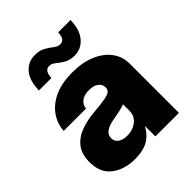

<svg xmlns="http://www.w3.org/2000/svg" viewBox="-205 -843 972 972"><g transform="rotate(-45 281.5 -357.0)"><path d="M197.8 8.8Q120.1 8.8 70.6 -29.1Q21 -66.9 21 -143.6Q21 -201.7 48.1 -235.6Q75.2 -269.5 120.6 -285.9Q166 -302.2 220.7 -306.6Q290 -312 318.4 -320.6Q346.7 -329.1 346.7 -352.1V-354.5Q346.7 -376.5 327.9 -390.1Q309.1 -403.8 276.9 -403.8Q243.2 -403.8 223.1 -388.9Q203.1 -374 200.2 -348.1H40.5Q43.5 -396.5 71.3 -437Q99.1 -477.5 151.4 -502.2Q203.6 -526.9 280.3 -526.9Q354 -526.9 407.2 -503.9Q460.4 -481 489 -441.7Q517.6 -402.3 517.6 -354V0H349.1V-72.3H347.2Q323.7 -29.8 287.6 -10.5Q251.5 8.8 197.8 8.8ZM251 -103Q291 -103 319.6 -125.2Q348.1 -147.5 348.1 -185.1V-231Q334.5 -225.1 312 -220.2Q289.6 -215.3 258.8 -210Q226.1 -204.6 205.1 -190.7Q184.1 -176.8 184.1 -152.3Q184.1 -128.9 202.6 -116Q221.2 -103 251 -103ZM349.6 -578.1Q315.4 -578.1 293 -591.8Q270.5 -605.5 254.2 -619.1Q237.8 -632.8 220.7 -632.8Q188 -632.8 186 -581.5H96.7Q98.1 -651.9 129.4 -687.5Q160.6 -723.1 209 -723.1Q243.2 -723.1 265.6 -710Q288.1 -696.8 304.7 -683.6Q321.3 -670.4 337.9 -670.4Q356.4 -670.4 364.5 -683.1Q372.6 -695.8 373.5 -720.7H461.9Q460.4 -651.4 428.5 -614.7Q396.5 -578.1 349.6 -578.1Z"/></g></svg>

Font: Inter Display Extra Bold
Style: Regular
Weight: 800
Designer: Rasmus Andersson
Foundry: rsms
Version: Version 4.000;git-4fc901f